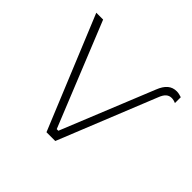

<svg xmlns="http://www.w3.org/2000/svg" viewBox="-130 -680 834 834"><g transform="rotate(45 286.5 -263.0)"><path d="M482 -451C492 -477 505 -490 526 -490C533 -490 542 -488 551 -484V-520C541 -523 532 -526 521 -526C489 -526 467 -508 451 -467L278 -41H268L74 -520H32L246 0H300Z"/></g></svg>

Font: Fixel Text ExtraLight
Style: Regular
Weight: 200
Width: 4
Designer: AlfaBravo + MacPaw
Foundry: Kyrylo Tkachov, Marchela Mozhyna, Serhii Makarenko, Maria Weinstein, Zakhar Kryvoshyya
Version: Version 1.211